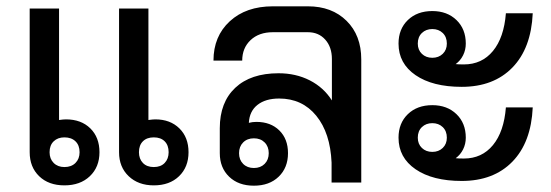

<svg xmlns="http://www.w3.org/2000/svg" viewBox="-20 -578 1746 608"><path d="M295 -96Q295 -49 264.5 -20Q234 9 184 9Q134 9 104 -20Q74 -49 74 -96V-551H167V-198Q181 -200 189 -200Q237 -200 266 -171.5Q295 -143 295 -96ZM577 -96Q577 -49 547 -20Q517 9 467 9Q418 9 387.5 -20Q357 -49 357 -96V-551H450V-198Q464 -200 472 -200Q519 -200 548 -171.5Q577 -143 577 -96ZM232 -96Q232 -118 219 -130.5Q206 -143 184 -143Q163 -143 150 -130.5Q137 -118 137 -96Q137 -75 150 -62Q163 -49 184 -49Q206 -49 219 -62Q232 -75 232 -96ZM514 -96Q514 -118 501.5 -130.5Q489 -143 467 -143Q445 -143 432.5 -130.5Q420 -118 420 -96Q420 -75 432.5 -62Q445 -49 467 -49Q489 -49 501.5 -62Q514 -75 514 -96Z M1124 -390V0H1030V-63Q1026 -157 981.5 -211.5Q937 -266 864 -266Q821 -266 795.5 -246Q770 -226 768 -189Q779 -192 792 -192Q837 -192 864.5 -165Q892 -138 892 -93Q892 -47 862.5 -18.5Q833 10 784 10Q735 10 705.5 -18.5Q676 -47 676 -93V-172Q676 -254 725 -300Q774 -346 862 -346Q917 -346 961 -323.5Q1005 -301 1031 -260V-391Q1031 -429 1010 -452.5Q989 -476 955 -476H844Q800 -476 773.5 -451Q747 -426 747 -386H656Q656 -463 707.5 -510.5Q759 -558 844 -558H955Q1031 -558 1077.5 -512Q1124 -466 1124 -390ZM784 -140Q763 -140 750 -127Q737 -114 737 -93Q737 -72 750 -59Q763 -46 784 -46Q805 -46 818 -59Q831 -72 831 -93Q831 -114 818 -127Q805 -140 784 -140Z M1242 -440Q1242 -486 1271.5 -514.5Q1301 -543 1349 -543Q1396 -543 1425.5 -514.5Q1455 -486 1455 -440Q1455 -420 1446.5 -403Q1438 -386 1423 -375Q1431 -374 1449 -374Q1506 -374 1541 -416.5Q1576 -459 1582 -536H1667Q1662 -425 1602.5 -364Q1543 -303 1442 -303Q1350 -303 1296 -340Q1242 -377 1242 -440ZM1303 -440Q1303 -420 1316 -407.5Q1329 -395 1349 -395Q1369 -395 1382 -407.5Q1395 -420 1395 -440Q1395 -461 1382 -473.5Q1369 -486 1349 -486Q1329 -486 1316 -473.5Q1303 -461 1303 -440ZM1582 -238H1667Q1662 -127 1602.5 -66Q1543 -5 1442 -5Q1350 -5 1296 -42Q1242 -79 1242 -142Q1242 -188 1271.5 -216.5Q1301 -245 1349 -245Q1396 -245 1425.5 -216.5Q1455 -188 1455 -142Q1455 -122 1446.5 -105Q1438 -88 1423 -77Q1431 -76 1449 -76Q1506 -76 1541 -118.5Q1576 -161 1582 -238ZM1395 -142Q1395 -163 1382 -175.5Q1369 -188 1349 -188Q1329 -188 1316 -175.5Q1303 -163 1303 -142Q1303 -122 1316 -109.5Q1329 -97 1349 -97Q1369 -97 1382 -109.5Q1395 -122 1395 -142Z"/></svg>

Font: Bai Jamjuree Medium
Style: Regular
Weight: 500
Version: Version 1.000; ttfautohint (v1.6)